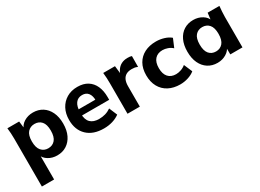

<svg xmlns="http://www.w3.org/2000/svg" viewBox="-28 -1176 2779 2051"><g transform="rotate(-30 1361.5 -150.5)"><path d="M62 216V-375Q62 -407 60 -440.5Q58 -474 54 -507H199L211 -408H200Q215 -458 263 -487.5Q311 -517 373 -517Q439 -517 489 -485.5Q539 -454 567.5 -395Q596 -336 596 -254Q596 -171 567.5 -112Q539 -53 489 -21Q439 11 373 11Q312 11 264.5 -18Q217 -47 201 -95H213V216ZM327 -103Q380 -103 412 -140Q444 -177 444 -254Q444 -331 412 -367Q380 -403 327 -403Q275 -403 242.5 -367Q210 -331 210 -254Q210 -177 242.5 -140Q275 -103 327 -103Z M949 11Q817 11 743 -60Q669 -131 669 -253Q669 -332 700.5 -391Q732 -450 788.5 -483.5Q845 -517 921 -517Q996 -517 1046.5 -485Q1097 -453 1122.5 -395.5Q1148 -338 1148 -262V-227H793V-302H1038L1021 -288Q1021 -351 995.5 -383.5Q970 -416 922 -416Q869 -416 840.5 -377Q812 -338 812 -265V-249Q812 -175 848.5 -139Q885 -103 954 -103Q995 -103 1031.5 -113.5Q1068 -124 1101 -147L1143 -47Q1105 -19 1055.5 -4Q1006 11 949 11Z M1243 0V-373Q1243 -406 1241.5 -440Q1240 -474 1236 -507H1381L1398 -359H1375Q1385 -413 1407.5 -448Q1430 -483 1463.5 -500Q1497 -517 1540 -517Q1559 -517 1570 -515.5Q1581 -514 1592 -510L1591 -377Q1570 -386 1555.5 -388.5Q1541 -391 1519 -391Q1477 -391 1449.5 -375Q1422 -359 1408.5 -328Q1395 -297 1395 -253V0Z M1890 11Q1809 11 1748 -21Q1687 -53 1654 -113Q1621 -173 1621 -255Q1621 -338 1654.5 -396.5Q1688 -455 1748.5 -486Q1809 -517 1890 -517Q1941 -517 1989.5 -502Q2038 -487 2069 -460L2025 -356Q2000 -379 1967.5 -390.5Q1935 -402 1905 -402Q1844 -402 1810 -364Q1776 -326 1776 -254Q1776 -182 1810 -144Q1844 -106 1905 -106Q1934 -106 1966.5 -117Q1999 -128 2025 -150L2069 -47Q2037 -20 1988.5 -4.5Q1940 11 1890 11Z M2350 11Q2284 11 2234 -21Q2184 -53 2156 -112Q2128 -171 2128 -254Q2128 -336 2156 -395Q2184 -454 2234 -485.5Q2284 -517 2350 -517Q2411 -517 2459.5 -487.5Q2508 -458 2523 -408H2512L2524 -507H2669Q2666 -474 2663.5 -440.5Q2661 -407 2661 -375V0H2511L2510 -95H2522Q2506 -47 2458 -18Q2410 11 2350 11ZM2396 -103Q2448 -103 2480 -140Q2512 -177 2512 -254Q2512 -331 2480 -367Q2448 -403 2396 -403Q2344 -403 2312 -367Q2280 -331 2280 -254Q2280 -177 2311.5 -140Q2343 -103 2396 -103Z"/></g></svg>

Font: Mulish ExtraLight ExtraBold
Style: Regular
Weight: 800
Version: Version 3.603